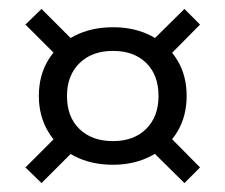

<svg xmlns="http://www.w3.org/2000/svg" viewBox="-20 -559 505 430"><path d="M233 -190Q184 -190 146.5 -209.5Q109 -229 88 -264Q67 -299 67 -344Q67 -390 88 -424.5Q109 -459 146.5 -478.5Q184 -498 233 -498Q282 -498 319 -478.5Q356 -459 377 -424.5Q398 -390 398 -344Q398 -299 377.5 -264.5Q357 -230 319 -210Q281 -190 233 -190ZM73 -149 37 -184 126 -273 161 -237ZM126 -415 37 -504 73 -539 161 -451ZM233 -243Q280 -243 307.5 -270.5Q335 -298 335 -344Q335 -391 307.5 -418Q280 -445 233 -445Q186 -445 158 -417.5Q130 -390 130 -344Q130 -297 158 -270Q186 -243 233 -243ZM393 -149 304 -237 340 -273 428 -184ZM340 -415 304 -451 393 -539 428 -504Z"/></svg>

Font: Platypi Light SemiBold
Style: Regular
Weight: 600
Version: Version 1.200